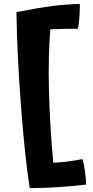

<svg xmlns="http://www.w3.org/2000/svg" viewBox="-20 -818 475 981"><path d="M420 125Q345 134 272.5 138.5Q200 143 132 143Q107 -13 87 -279Q67 -545 64 -756Q181 -779 249 -787.5Q317 -796 388 -798Q388 -759 385.5 -726.5Q383 -694 378 -671Q343 -671 307.5 -670.5Q272 -670 237 -668Q226 -531 230 -359Q234 -187 252 13Q277 13 315.5 8.5Q354 4 401 -5Q408 15 414 55.5Q420 96 420 125Z"/></svg>

Font: Atma
Style: Bold
Weight: 700
Designer: Gregori Vincens, Jeremie Hornus, Riccardo Olocco, Yoann Minet.
Foundry: black foundry
Version: Version 1.102;PS 1.100;hotconv 1.0.86;makeotf.lib2.5.63406